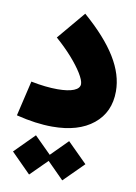

<svg xmlns="http://www.w3.org/2000/svg" viewBox="-93 -652 692 974"><g transform="rotate(10 252.5 -164.5)"><path d="M126.5 261.7 212.4 176.3 297.4 261.7 398.9 160.6 297.4 59.6 212.4 145 126.5 59.6 25.9 160.6ZM487.3 -230C487.3 -344.7 416.5 -460 265.6 -591.3L144.5 -447.3C174.3 -421.4 201.7 -394.5 226.6 -366.7C275.4 -311.5 306.6 -261.7 306.6 -235.8C306.6 -206.1 265.1 -189.5 192.9 -189.5C153.3 -189.5 107.4 -194.3 56.2 -204.6L13.7 -23.4C81.5 -6.3 143.6 2 199.7 2C289.1 2 359.4 -18.6 410.6 -60.1C461.9 -101.6 487.3 -158.2 487.3 -230Z"/></g></svg>

Font: Estedad Black
Style: Regular
Weight: 900
Designer: Amin Abedi
Version: Version 7.3